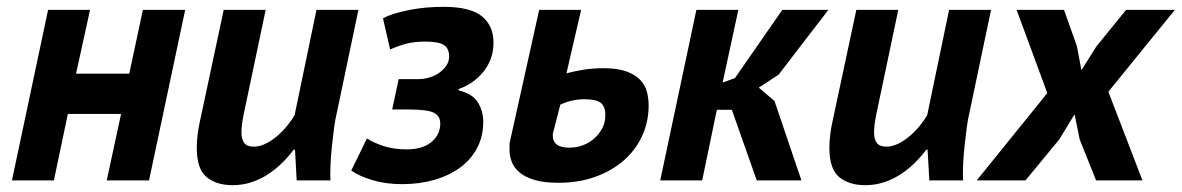

<svg xmlns="http://www.w3.org/2000/svg" viewBox="-20 -529 3465 563"><path d="M335 -195H179L138 0H15L121 -500H244L203 -313H359L399 -500H523L417 0H293Z M759 -500 694 -191Q688 -161 688 -141Q688 -121 696 -110Q704 -99 724 -99Q741 -99 758.5 -107.5Q776 -116 792 -129.5Q808 -143 821.5 -159.5Q835 -176 844 -192L908 -500H1031L968 -200Q963 -180 959.5 -153Q956 -126 953 -97.5Q950 -69 949 -43Q948 -17 949 0H850L845 -90H841Q827 -71 808.5 -52.5Q790 -34 767.5 -19Q745 -4 718.5 5Q692 14 662 14Q615 14 586 -9.5Q557 -33 557 -96Q557 -133 567 -177L636 -500Z M1130 -208 1149 -297H1207Q1223 -297 1239.5 -302Q1256 -307 1268.5 -316Q1281 -325 1289 -337Q1297 -349 1297 -363Q1297 -387 1281.5 -397Q1266 -407 1228 -407Q1195 -407 1172 -401Q1149 -395 1124 -384L1103 -475Q1119 -484 1140 -490Q1161 -496 1184.5 -500.5Q1208 -505 1232.5 -507Q1257 -509 1280 -509Q1360 -509 1394 -480.5Q1428 -452 1427 -402Q1427 -378 1419 -356.5Q1411 -335 1397 -318Q1383 -301 1364.5 -288Q1346 -275 1325 -268V-264Q1366 -254 1381.5 -228.5Q1397 -203 1397 -172Q1397 -129 1379 -95Q1361 -61 1329 -37.5Q1297 -14 1253.5 -1.5Q1210 11 1159 11Q1111 11 1071.5 -1Q1032 -13 1010 -29L1056 -123Q1076 -110 1105.5 -100.5Q1135 -91 1172 -91Q1219 -91 1245 -112.5Q1271 -134 1271 -167Q1271 -189 1252 -198.5Q1233 -208 1176 -208Z M1604 -148Q1603 -144 1602 -141Q1601 -138 1601 -135Q1599 -96 1649 -96Q1670 -96 1689 -103Q1708 -110 1722.5 -123Q1737 -136 1746 -153Q1755 -170 1755 -191Q1755 -217 1741.5 -227.5Q1728 -238 1694 -238Q1674 -238 1655.5 -233.5Q1637 -229 1623 -222ZM1641 -314Q1663 -320 1690.5 -324.5Q1718 -329 1750 -329Q1791 -329 1817 -319.5Q1843 -310 1857.5 -294.5Q1872 -279 1877 -259.5Q1882 -240 1882 -220Q1882 -172 1863 -130.5Q1844 -89 1809 -58.5Q1774 -28 1725.5 -10.5Q1677 7 1617 7Q1576 7 1548.5 -1Q1521 -9 1504.5 -22.5Q1488 -36 1481 -53.5Q1474 -71 1474 -90Q1474 -97 1474 -103.5Q1474 -110 1476 -117L1561 -500H1684Z M2126 -207H2082L2039 0H1916L2022 -500H2145L2099 -287L2135 -300L2274 -500H2409L2263 -310L2205 -272L2251 -233L2330 0H2199Z M2614 -500 2549 -191Q2543 -161 2543 -141Q2543 -121 2551 -110Q2559 -99 2579 -99Q2596 -99 2613.5 -107.5Q2631 -116 2647 -129.5Q2663 -143 2676.5 -159.5Q2690 -176 2699 -192L2763 -500H2886L2823 -200Q2818 -180 2814.5 -153Q2811 -126 2808 -97.5Q2805 -69 2804 -43Q2803 -17 2804 0H2705L2700 -90H2696Q2682 -71 2663.5 -52.5Q2645 -34 2622.5 -19Q2600 -4 2573.5 5Q2547 14 2517 14Q2470 14 2441 -9.5Q2412 -33 2412 -96Q2412 -133 2422 -177L2491 -500Z M3051 -256 2961 -500H3100L3138 -393L3151 -323L3195 -393L3282 -500H3425L3230 -260L3330 0H3194L3146 -120L3131 -194L3086 -120L2987 0H2844Z"/></svg>

Font: PT Sans
Style: Bold Italic
Weight: 700
Italic angle: -12°
Designer: A.Korolkova, O.Umpeleva, V.Yefimov
Foundry: ParaType Ltd
Version: Version 2.003W OFL